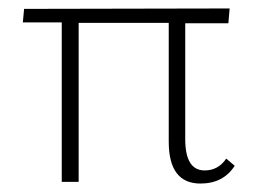

<svg xmlns="http://www.w3.org/2000/svg" viewBox="-20 -430 614 454"><path d="M515 -55 535 -38Q508 4 454 4Q379 4 379 -95V-376H166V0H126V-377H34L37 -409L523 -410L520 -375H418V-101Q418 -27 464 -27Q496 -27 515 -55Z"/></svg>

Font: EauTestText Light
Style: Regular
Weight: 300
Designer: Christian Thalmann (Catharsis Fonts)
Version: Version 0.001;PS 000.001;hotconv 1.0.88;makeotf.lib2.5.64775